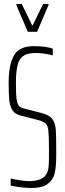

<svg xmlns="http://www.w3.org/2000/svg" viewBox="-20 -925 322 953"><path d="M33 -4V-39Q54 -34 80 -30Q106 -26 123 -26Q189 -26 209 -59Q218 -73 220.5 -92Q223 -111 223 -143V-183Q223 -252 220 -277.5Q217 -303 205.5 -313Q194 -323 162 -331L81 -352Q53 -359 41 -379Q29 -399 26 -428Q23 -457 23 -515Q23 -604 49.5 -650Q76 -696 148 -696Q178 -696 203.5 -692.5Q229 -689 242 -683V-650Q226 -655 201.5 -658.5Q177 -662 157 -662Q121 -662 101.5 -651Q82 -640 73 -619Q65 -598 62 -573Q59 -548 59 -513Q59 -457 62.5 -432.5Q66 -408 74.5 -399Q83 -390 104 -385L179 -366Q206 -359 221.5 -350Q237 -341 245 -326Q255 -308 257 -279.5Q259 -251 259 -188V-149Q259 -98 251.5 -65.5Q244 -33 217.5 -12.5Q191 8 136 8Q111 8 82 4.5Q53 1 33 -4ZM118 -767 61 -900V-905H88L141 -797L194 -905H221V-900L164 -767Z"/></svg>

Font: Saira Ultra Condensed Thin
Style: Regular
Weight: 100
Width: 1
Designer: Hector Gatti with collaboration of the Omnibus-Type team
Foundry: Omnibus-Type
Version: Version 1.001; ttfautohint (v1.8)